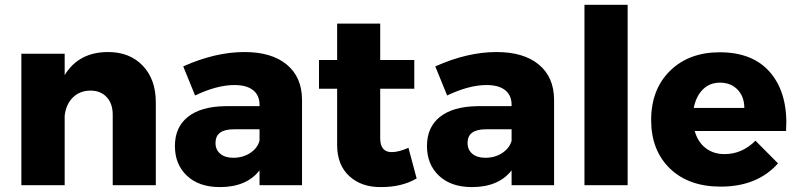

<svg xmlns="http://www.w3.org/2000/svg" viewBox="-20 -762 3278 790"><path d="M424.8 -547.9Q513.7 -547.9 567.4 -491.7Q621.1 -435.5 621.1 -340.8V0H443.8V-290Q443.8 -335.9 418.9 -362.5Q394 -389.2 352.1 -389.2Q307.6 -388.7 279.5 -360.6Q251.5 -332.5 246.1 -286.1V0H67.9V-541H246.1V-453.1Q304.2 -547.9 424.8 -547.9Z M985.8 -547.9Q1097.7 -547.9 1159.9 -496.3Q1222.2 -444.8 1222.7 -352.1V0H1047.9V-61Q994.1 7.8 884.8 7.8Q798.8 7.8 749.3 -38.8Q699.7 -85.4 699.7 -161.1Q699.7 -238.8 753.2 -281.2Q806.6 -323.7 906.7 -325.2H1047.9V-331.1Q1047.9 -369.6 1021.5 -390.9Q995.1 -412.1 944.8 -412.1Q872.6 -412.1 782.7 -369.1L733.9 -488.8Q865.7 -547.9 985.8 -547.9ZM939.9 -112.8Q979.5 -112.8 1009.5 -132.6Q1039.6 -152.3 1047.9 -183.1V-230H941.9Q866.7 -230 866.7 -173.8Q866.7 -146 886.2 -129.4Q905.8 -112.8 939.9 -112.8Z M1660.6 -153.8 1694.3 -27.8Q1633.8 7.8 1548.3 7.8Q1467.8 8.8 1417.5 -37.1Q1367.2 -83 1367.2 -165V-397H1292.5V-515.1H1367.2V-665H1544.4V-515.1H1684.6V-397H1544.4V-192.9Q1544.4 -163.6 1557.1 -149.4Q1569.8 -135.3 1593.3 -136.2Q1620.1 -136.2 1660.6 -153.8Z M2022.9 -547.9Q2134.8 -547.9 2197 -496.3Q2259.3 -444.8 2259.8 -352.1V0H2085V-61Q2031.2 7.8 1921.9 7.8Q1835.9 7.8 1786.4 -38.8Q1736.8 -85.4 1736.8 -161.1Q1736.8 -238.8 1790.3 -281.2Q1843.8 -323.7 1943.8 -325.2H2085V-331.1Q2085 -369.6 2058.6 -390.9Q2032.2 -412.1 1981.9 -412.1Q1909.7 -412.1 1819.8 -369.1L1771 -488.8Q1902.8 -547.9 2022.9 -547.9ZM1977.1 -112.8Q2016.6 -112.8 2046.6 -132.6Q2076.7 -152.3 2085 -183.1V-230H1979Q1903.8 -230 1903.8 -173.8Q1903.8 -146 1923.3 -129.4Q1942.9 -112.8 1977.1 -112.8Z M2384.8 -742.2H2562.5V0H2384.8Z M2941.4 -546.9Q3081.1 -546.9 3152.3 -460Q3223.6 -373 3214.4 -223.1H2838.4Q2851.1 -177.7 2883.3 -152.8Q2915.5 -127.9 2961.4 -127.9Q3033.2 -127.9 3088.4 -183.1L3181.2 -89.8Q3096.2 5.9 2945.3 5.9Q2813.5 5.9 2736.3 -68.8Q2659.2 -143.6 2659.2 -268.1Q2659.2 -394 2736.8 -470.5Q2814.5 -546.9 2941.4 -546.9ZM2834.5 -317.9H3042.5Q3042.5 -364.3 3014.9 -393.1Q2987.3 -421.9 2942.4 -421.9Q2899.9 -421.9 2871.8 -393.8Q2843.8 -365.7 2834.5 -317.9Z"/></svg>

Font: Montserrat-Arabic
Style: Bold
Weight: 700
Designer: Mohamed Gaber
Foundry: Kief Type Foundry
Version: Version 5.008;PS 005.008;hotconv 1.0.88;makeotf.lib2.5.64775